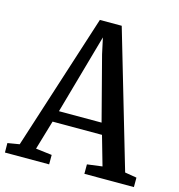

<svg xmlns="http://www.w3.org/2000/svg" viewBox="-118 -846 876 942"><g transform="rotate(15 320.0 -374.5)"><path d="M51.5 -58 273.5 -749H384.5L587 -58L647 -48V0H395.5V-48L472 -58L429.5 -207H178.5L134.5 -58L216.5 -48V0H-8L-8.5 -48ZM412 -264.5 327.5 -589 310 -670 286.5 -587 195.5 -264.5Z"/></g></svg>

Font: Merriweather 24pt SemiCondensed
Style: Regular
Weight: 400
Width: 4
Designer: Eben Sorkin
Foundry: Eben Sorkin
Version: Version 2.100